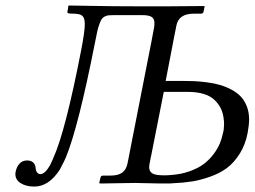

<svg xmlns="http://www.w3.org/2000/svg" viewBox="-20 -668 928 700"><path d="M664.1 -333H577.1L533.2 -110.8Q532.7 -107.4 531.5 -102.1Q530.3 -96.7 529.8 -95.2L526.9 -79.1Q523.9 -67.4 523.9 -58.1Q523.9 -43 535.4 -35.9Q546.9 -28.8 577.1 -28.8Q594.2 -28.8 601.1 -29.8Q639.6 -32.2 671.1 -43.5Q702.6 -54.7 723.1 -70.3Q743.7 -85.9 758.8 -106.2Q773.9 -126.5 781.5 -145Q789.1 -163.6 793 -183.1Q796.9 -196.3 796.9 -216.8Q796.9 -226.1 795.9 -231Q792.5 -275.4 761.5 -304.2Q730.5 -333 664.1 -333ZM474.1 -645H598.1Q622.1 -645 659.9 -645.5Q697.8 -646 724.1 -646L726.1 -645Q725.6 -642.1 724.1 -635.5Q722.7 -628.9 722.2 -626Q722.2 -622.6 719.2 -620.4Q716.3 -618.2 712.9 -618.2H687Q630.9 -618.2 623 -574.2Q621.6 -566.9 618.4 -551Q615.2 -535.2 613.8 -527.8L584 -373H645Q668.9 -373 689.2 -372.1Q709.5 -371.1 735.4 -367.7Q761.2 -364.3 781.7 -358.4Q802.2 -352.5 822.8 -341.8Q843.3 -331.1 857.2 -316.7Q871.1 -302.2 879.6 -280.8Q888.2 -259.3 888.2 -232.9Q888.2 -212.9 882.8 -183.1Q874.5 -140.1 854 -107.7Q833.5 -75.2 807.9 -55.9Q782.2 -36.6 747.3 -24.2Q712.4 -11.7 680.9 -6.6Q649.4 -1.5 611.8 0Q609.4 0 604.7 0.5Q600.1 1 598.1 1H568.8Q549.8 1 518.3 0Q486.8 -1 473.1 -1Q460 -1 408.2 0Q356.4 1 348.1 1H344.2L341.8 -1Q342.3 -3.9 344 -10.5Q345.7 -17.1 346.2 -20Q347.7 -24.4 349.1 -25.9Q353 -27.8 355 -27.8H381.8Q411.1 -27.8 425.8 -38.8Q440.4 -49.8 444.8 -71.8Q446.3 -79.6 449.5 -95.2Q452.6 -110.8 454.1 -119.1L533.2 -522Q534.7 -530.3 537.6 -545.7Q540.5 -561 542 -568.8Q543 -574.7 543 -585Q543 -599.1 533.2 -606Q523.4 -612.8 499 -612.8H394Q381.8 -612.8 375.2 -612.1Q368.7 -611.3 361.6 -607.7Q354.5 -604 350.8 -598.4Q347.2 -592.8 342.5 -580.6Q337.9 -568.4 334.5 -553Q331.1 -537.6 326.2 -512.2Q265.6 -204.6 220.2 -94.2Q216.8 -85.4 198.2 -49.8Q158.2 12.2 105 12.2Q75.2 12.2 55.7 0Q36.1 -12.2 36.1 -33.2Q36.1 -39.1 37.1 -42Q40.5 -59.6 51 -71.3Q61.5 -83 79.1 -83Q92.8 -83 100.8 -75.7Q108.9 -68.4 109.9 -56.2Q110.4 -45.4 115.2 -39.3Q120.1 -33.2 127 -33.2Q143.6 -33.2 162.1 -64.9Q169.9 -80.6 174.8 -92.8Q218.8 -190.4 275.9 -484.9Q289.1 -552.2 289.1 -580.1Q289.1 -599.1 282.7 -607.4Q276.4 -615.7 261.2 -617.2Q257.3 -618.2 245.1 -618.2Q231 -618.2 228 -620.1Q224.6 -622.1 226.1 -627.9Q226.6 -629.4 227.1 -632.6Q227.5 -635.7 228 -637.2Q228 -638.7 228.5 -641.6Q229 -644.5 229 -646L231 -647.9Q241.7 -647.9 317.9 -646.5Q394 -645 474.1 -645Z"/></svg>

Font: Common Serif
Style: Italic
Weight: 400
Italic angle: -12°
Designer: Philipp H. Poll, Khaled Hosny
Foundry: Stefan Peev, Context Ltd.
Version: Version 1.026